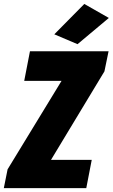

<svg xmlns="http://www.w3.org/2000/svg" viewBox="-75 -977 585 997"><path d="M-55.2 0H373L401.4 -147H189.9L467.3 -606.4L488.8 -710.9H80.6L50.8 -557.1H244.6L-35.6 -97.7ZM327.6 -747.6 490.2 -883.8 362.8 -956.5 207 -798.8Z"/></svg>

Font: Roboto Flex Super Cond Black
Style: Italic
Weight: 900
Width: 3
Italic angle: -10°
Designer: Berlow after Robertson
Foundry: Google
Version: Version 3.200;Glyphs 3.3 (3311)